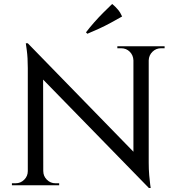

<svg xmlns="http://www.w3.org/2000/svg" viewBox="-20 -933 889 967"><path d="M120 -715 720 -99 730 14 130 -601ZM123 -71V0H40V-10Q40 -10 49 -10Q58 -10 59 -10Q84 -10 102 -28Q120 -46 120 -71ZM198 -71Q198 -46 216 -28Q234 -10 259 -10Q260 -10 269 -10Q278 -10 278 -10V0H195V-71ZM120 -715 197 -627 198 0H120V-590Q120 -643 115 -679Q110 -715 110 -715ZM729 -700V-114Q729 -80 731.5 -50.5Q734 -21 736.5 -3.5Q739 14 739 14H730L652 -75V-700ZM809 -700V-690Q809 -690 800 -690Q791 -690 791 -690Q766 -690 748 -672.5Q730 -655 729 -629H726V-700ZM571 -700H654V-629H652Q651 -655 633.5 -672.5Q616 -690 590 -690Q590 -690 581 -690Q572 -690 571 -690ZM413 -770Q432 -795 454.5 -820.5Q477 -846 500.5 -869.5Q524 -893 545 -913Q561 -900 574 -884.5Q587 -869 595 -850Q567 -834 537.5 -818Q508 -802 478.5 -788.5Q449 -775 420 -763Z"/></svg>

Font: Cinzel Eorzea
Style: Regular
Weight: 500
Designer: Natanael Gama
Version: Version 2.000